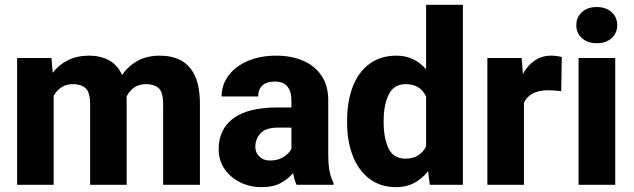

<svg xmlns="http://www.w3.org/2000/svg" viewBox="-20 -770 2642 800"><path d="M283.7 -419.4Q256.3 -419.4 236.1 -406.2Q215.8 -393.1 203.6 -370.6V0H51.3V-528.3H194.3L199.7 -466.8Q225.6 -500.5 263.4 -519.3Q301.3 -538.1 351.1 -538.1Q398.4 -538.1 434.1 -518.8Q469.7 -499.5 488.8 -457.5Q514.2 -495.1 553.5 -516.6Q592.8 -538.1 646 -538.1Q695.8 -538.1 733.4 -518.6Q771 -499 792 -454.6Q813 -410.2 813 -335V0H659.7V-335Q659.7 -387.2 640.6 -403.3Q621.6 -419.4 588.9 -419.4Q559.6 -419.4 539.3 -405.5Q519 -391.6 507.3 -367.7Q507.8 -360.4 507.8 -352.5V0H355.5V-334Q355.5 -386.2 336.4 -402.8Q317.4 -419.4 283.7 -419.4Z M1215.8 0Q1206.5 -19 1201.2 -48.8Q1180.7 -24.4 1149.4 -7.3Q1118.2 9.8 1070.3 9.8Q1021 9.8 980.2 -10.5Q939.5 -30.8 915.3 -66.4Q891.1 -102.1 891.1 -148.4Q891.1 -231 951.9 -276.6Q1012.7 -322.3 1137.2 -322.3H1194.3V-352.5Q1194.3 -388.2 1177.7 -409.2Q1161.1 -430.2 1123.5 -430.2Q1091.8 -430.2 1073.7 -414.1Q1055.7 -397.9 1055.7 -368.2H903.3Q903.3 -415.5 931.4 -454.1Q959.5 -492.7 1011 -515.4Q1062.5 -538.1 1131.8 -538.1Q1193.8 -538.1 1242.4 -517.3Q1291 -496.6 1319.3 -455.1Q1347.7 -413.6 1347.7 -351.6V-130.4Q1347.7 -83 1353.3 -55.7Q1358.9 -28.3 1369.6 -8.3V0ZM1105 -101.1Q1138.7 -101.1 1161.6 -116Q1184.6 -130.9 1194.3 -149.4V-238.3H1138.7Q1087.4 -238.3 1065.7 -214.6Q1043.9 -190.9 1043.9 -157.7Q1043.9 -133.3 1061 -117.2Q1078.1 -101.1 1105 -101.1Z M1426.3 -257.8V-268.1Q1426.3 -348.6 1450 -409.4Q1473.6 -470.2 1519.8 -504.2Q1565.9 -538.1 1632.3 -538.1Q1670.9 -538.1 1701.4 -523.2Q1731.9 -508.3 1755.4 -481.4V-750H1908.7V0H1771L1763.7 -56.6Q1739.3 -25.9 1706.5 -8.1Q1673.8 9.8 1631.3 9.8Q1564.9 9.8 1519.3 -25.1Q1473.6 -60.1 1450 -120.6Q1426.3 -181.2 1426.3 -257.8ZM1578.6 -268.1V-257.8Q1578.6 -195.8 1598.6 -152.3Q1618.7 -108.9 1669.9 -108.9Q1700.7 -108.9 1722.2 -122.6Q1743.7 -136.2 1755.4 -160.2V-367.7Q1731 -419.4 1670.9 -419.4Q1620.6 -419.4 1599.6 -376Q1578.6 -332.5 1578.6 -268.1Z M2320.8 -532.2 2318.4 -390.1Q2308.1 -391.6 2292.7 -392.8Q2277.3 -394 2266.1 -394Q2186.5 -394 2163.1 -341.3V0H2010.7V-528.3H2153.8L2158.7 -461.9Q2178.2 -497.6 2208 -517.8Q2237.8 -538.1 2276.4 -538.1Q2301.8 -538.1 2320.8 -532.2Z M2381.3 -665Q2381.3 -698.2 2404.8 -719.5Q2428.2 -740.7 2466.3 -740.7Q2504.9 -740.7 2528.3 -719.5Q2551.8 -698.2 2551.8 -665Q2551.8 -632.3 2528.3 -611.1Q2504.9 -589.8 2466.3 -589.8Q2428.2 -589.8 2404.8 -611.1Q2381.3 -632.3 2381.3 -665ZM2543.5 -528.3V0H2390.6V-528.3Z"/></svg>

Font: Vazirmatn RD ExtraBold
Style: Regular
Weight: 800
Designer: Saber Rastikerdar
Foundry: Saber Rastikerdar
Version: Version 32.102